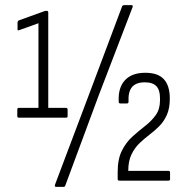

<svg xmlns="http://www.w3.org/2000/svg" viewBox="-20 -700 723 744"><path d="M53 -244Q47 -244 47 -250V-275Q47 -282 53 -282H129V-610L54 -583Q48 -581 48 -586V-612Q48 -618 53 -621L150 -656Q153 -657 154.5 -657.5Q156 -658 158 -658H161Q167 -658 167 -652V-282H236Q242 -282 242 -275V-250Q242 -244 236 -244ZM197 24Q194 24 193 22Q192 20 193 16L328 -342L453 -675Q455 -680 461 -680H489Q493 -680 494 -678Q495 -676 494 -673L362 -329L233 19Q232 24 226 24ZM443 0Q436 0 436 -6V-34Q436 -84 452.5 -116.5Q469 -149 493.5 -171Q518 -193 542.5 -212Q567 -231 583.5 -254Q600 -277 600 -311V-320Q600 -351 586 -366Q572 -381 541 -381Q507 -381 491.5 -362.5Q476 -344 478 -305Q478 -299 471 -299H447Q440 -299 440 -305Q437 -360 464 -389Q491 -418 543 -418Q592 -418 615 -393Q638 -368 638 -318Q638 -280 626.5 -254.5Q615 -229 597 -211Q579 -193 558.5 -177.5Q538 -162 519.5 -144Q501 -126 489 -100.5Q477 -75 477 -38H633Q639 -38 639 -31V-6Q639 0 633 0Z"/></svg>

Font: Sofia Sans Condensed Light
Style: Regular
Weight: 300
Designer: Botio Nikoltchev, Ani Petrova
Foundry: lettersoup
Version: Version 4.101